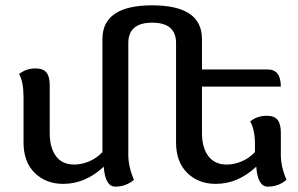

<svg xmlns="http://www.w3.org/2000/svg" viewBox="-20 -676 1108 713"><path d="M974.6 17.1Q937 17.1 931.6 -57.1Q863.8 6.8 780.8 6.8Q716.8 6.8 675.3 -33.9Q633.8 -74.7 633.8 -147V-516.1Q633.8 -591.8 545.4 -591.8Q456.5 -591.8 456.5 -516.1V-100.6Q456.5 -56.6 477.5 -8.3Q447.8 17.1 408.2 17.1Q370.6 17.1 365.2 -57.1Q297.4 6.8 214.4 6.8Q150.4 6.8 108.9 -33.9Q67.4 -74.7 67.4 -147V-315.9Q67.4 -372.1 50.8 -400.9Q76.7 -421.9 112.3 -421.9Q140.6 -421.9 152.6 -406.5Q164.6 -391.1 164.6 -360.4V-182.1Q164.6 -127.9 187.7 -96.4Q210.9 -64.9 255.4 -64.9Q282.2 -64.9 310.3 -76.4Q338.4 -87.9 360.4 -111.3V-531.2Q360.4 -656.2 545.4 -656.2Q730 -656.2 730 -531.2V-418H974.1Q1022.9 -418 1022.9 -354.5H730V-182.1Q730 -127.9 753.7 -96.4Q777.3 -64.9 821.8 -64.9Q848.6 -64.9 876.7 -76.4Q904.8 -87.9 926.8 -111.3V-140.1Q926.8 -194.3 909.2 -225.1Q935.1 -246.1 970.7 -246.1Q999 -246.1 1011 -230.7Q1022.9 -215.3 1022.9 -184.6V-100.6Q1022.9 -56.6 1043.9 -8.3Q1014.2 17.1 974.6 17.1Z"/></svg>

Font: Bainsley
Style: Regular
Weight: 400
Designer: Paul James MIller
Foundry: High-Logic / Made with FontCreator
Version: Version 1.411;March 28, 2021;FontCreator 13.0.0.2683 64-bit